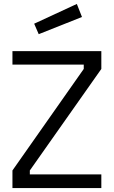

<svg xmlns="http://www.w3.org/2000/svg" viewBox="-20 -951 576 972"><path d="M43 -624V-692H493V-602L131 -88V-68H493V1H43V-88L404 -602V-624ZM153 -831 369 -931 395 -865 176 -778Z"/></svg>

Font: Titillium Web[RUS by Daymarius]
Style: Regular
Weight: 400
Designer: Cyrillization by Daymarius
Foundry: Cyrillization by Daymarius
Version: Version 1.002 September 11, 2018